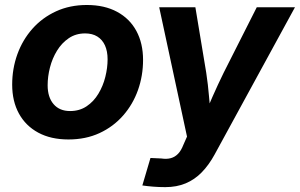

<svg xmlns="http://www.w3.org/2000/svg" viewBox="-20 -559 1226 785"><path d="M259.8 11.2Q188 11.2 136.5 -16.6Q85 -44.4 57.4 -94.7Q29.8 -145 29.8 -212.9Q29.8 -278.3 51 -337.2Q72.3 -396 112.5 -441.4Q152.8 -486.8 209.2 -512.7Q265.6 -538.6 335 -538.6Q407.2 -538.6 458.7 -510.7Q510.3 -482.9 537.6 -432.4Q564.9 -381.8 564.9 -314Q564.9 -249.5 544.2 -190.9Q523.4 -132.3 483.4 -86.7Q443.4 -41 387 -14.9Q330.6 11.2 259.8 11.2ZM266.6 -105Q305.2 -105 334.2 -124.5Q363.3 -144 382.3 -175.8Q401.4 -207.5 410.6 -244.6Q419.9 -281.7 419.9 -316.4Q419.9 -349.6 409.2 -373.3Q398.4 -397 377.9 -409.7Q357.4 -422.4 328.1 -422.4Q290 -422.4 261.2 -402.8Q232.4 -383.3 213.1 -351.8Q193.8 -320.3 184.3 -283.2Q174.8 -246.1 174.8 -210.4Q174.8 -161.6 199 -133.3Q223.1 -105 266.6 -105ZM562 199.2 595.2 86.9 639.2 88.9Q661.6 92.3 678.5 87.6Q695.3 83 708 69.8Q720.7 56.6 729.5 33.7L744.6 -0.5L630.9 -529.3H778.8L823.2 -261.7Q830.6 -212.9 834.7 -163.6Q838.9 -114.3 843.8 -63H805.7Q827.1 -114.3 848.9 -163.6Q870.6 -212.9 894.5 -261.7L1029.8 -529.3H1186L857.4 72.8Q834 115.7 804.9 145.5Q775.9 175.3 739 190.7Q702.1 206.1 655.8 206.1Q630.4 206.1 605.7 204.1Q581.1 202.1 562 199.2Z"/></svg>

Font: Inter 24pt
Style: Bold Italic
Weight: 700
Italic angle: -9.3988°
Version: Version 4.001;git-66647c0bb